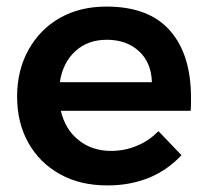

<svg xmlns="http://www.w3.org/2000/svg" viewBox="-20 -559 632 584"><path d="M497 -466C454 -515 389 -539 304 -539C251 -539 204 -528 163 -505C122 -482 90 -449 67 -408C44 -367 32 -319 32 -266C32 -213 43 -166 66 -125C89 -84 121 -52 163 -29C204 -6 252 5 307 5C354 5 396 -3 435 -19C473 -35 505 -58 532 -87L462 -160C443 -141 422 -126 397 -116C372 -105 345 -100 318 -100C279 -100 246 -111 219 -133C192 -154 174 -184 165 -222H560C561 -231 561 -244 561 -261C561 -349 540 -417 497 -466ZM442 -309H162C168 -349 184 -381 210 -404C235 -427 267 -438 305 -438C346 -438 378 -426 403 -403C428 -380 441 -348 442 -309Z"/></svg>

Font: Argentum Sans Medium
Style: Regular
Weight: 500
Designer: Julieta Ulanovsky
Foundry: Julieta Ulanovsky
Version: Version 5.001;January 29, 2019;FontCreator 11.5.0.2425 64-bi